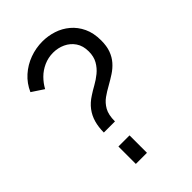

<svg xmlns="http://www.w3.org/2000/svg" viewBox="-212 -811 904 904"><g transform="rotate(-45 239.5 -359.5)"><path d="M144 -211Q144 -247 152.5 -277Q161 -307 179.5 -331.5Q198 -356 228 -375Q246 -387 269.5 -400Q293 -413 314.5 -430.5Q336 -448 350 -472.5Q364 -497 364 -531Q364 -569 346.5 -594.5Q329 -620 301 -633Q273 -646 241 -646Q208 -646 179 -633Q150 -620 128.5 -598.5Q107 -577 93 -551L34 -590Q52 -631 84.5 -660Q117 -689 158 -704Q199 -719 243 -719Q280 -719 315.5 -707.5Q351 -696 379.5 -672Q408 -648 425 -612Q442 -576 442 -527Q442 -489 432 -462Q422 -435 404.5 -415Q387 -395 364 -380Q341 -365 316 -351Q292 -338 269.5 -322Q247 -306 232.5 -280.5Q218 -255 218 -211ZM146 0V-116H220V0Z"/></g></svg>

Font: Raleway Thin Medium
Style: Regular
Weight: 500
Version: Version 4.026